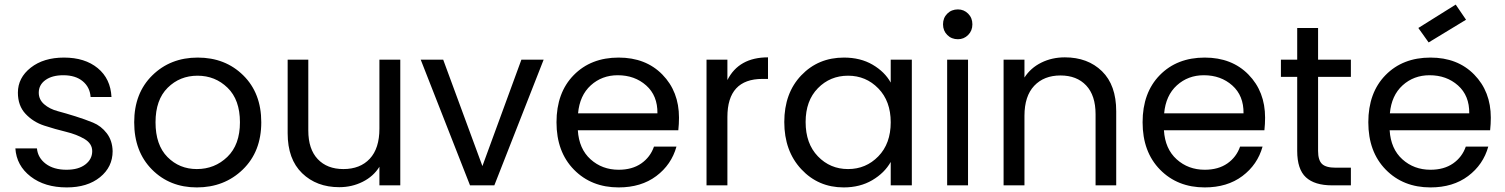

<svg xmlns="http://www.w3.org/2000/svg" viewBox="-20 -808 6562 837"><path d="M471 -149Q471 -80 416 -35.5Q361 9 271 9Q175 9 113.5 -38.5Q52 -86 47 -161H141Q145 -120 179.5 -94Q214 -68 270 -68Q322 -68 352 -91Q382 -114 382 -149Q382 -182 348.5 -202Q315 -222 267.5 -233.5Q220 -245 172.5 -260.5Q125 -276 91.5 -311.5Q58 -347 58 -404Q58 -469 114 -513Q170 -557 259 -557Q350 -557 406 -511Q462 -465 466 -385H375Q372 -428 340.5 -454Q309 -480 256 -480Q207 -480 178 -459Q149 -438 149 -404Q149 -374 172.5 -353.5Q196 -333 231.5 -323.5Q267 -314 308.5 -301Q350 -288 385.5 -273.5Q421 -259 445.5 -227Q470 -195 471 -149Z M1119 -275Q1119 -147 1038.5 -69Q958 9 838 9Q720 9 642.5 -69Q565 -147 565 -275Q565 -402 644 -479.5Q723 -557 842 -557Q962 -557 1040.5 -479.5Q1119 -402 1119 -275ZM658 -275Q658 -176 710 -123.5Q762 -71 838 -71Q916 -71 971 -124Q1026 -177 1026 -275Q1026 -373 972 -425.5Q918 -478 841 -478Q764 -478 711 -425.5Q658 -373 658 -275Z M1725 -548V0H1634V-81Q1608 -39 1561 -15.5Q1514 8 1459 8Q1360 8 1297 -53Q1234 -114 1234 -227V-548H1324V-239Q1324 -158 1365 -114.5Q1406 -71 1477 -71Q1550 -71 1592 -116Q1634 -161 1634 -247V-548Z M1814 -548H1912L2083 -84L2253 -548H2350L2135 0H2029Z M2673 -480Q2604 -480 2555.5 -436Q2507 -392 2500 -314H2846Q2847 -391 2797 -435.5Q2747 -480 2673 -480ZM2929 -169Q2907 -90 2841 -40.5Q2775 9 2677 9Q2558 9 2482 -68.5Q2406 -146 2406 -275Q2406 -404 2481 -480.5Q2556 -557 2677 -557Q2795 -557 2867.5 -483Q2940 -409 2940 -295Q2940 -268 2937 -240H2499Q2504 -159 2554.5 -113.5Q2605 -68 2677 -68Q2736 -68 2775.5 -95.5Q2815 -123 2831 -169Z M3151 -298V0H3060V-548H3151V-459Q3201 -558 3328 -558V-464H3304Q3151 -464 3151 -298Z M3659 -557Q3731 -557 3784 -526Q3837 -495 3863 -448V-548H3955V0H3863V-102Q3836 -54 3782.5 -22.5Q3729 9 3658 9Q3547 9 3473 -70.5Q3399 -150 3399 -276Q3399 -402 3473 -479.5Q3547 -557 3659 -557ZM3863 -275Q3863 -367 3809 -422.5Q3755 -478 3677 -478Q3599 -478 3545.5 -423.5Q3492 -369 3492 -276Q3492 -182 3545.5 -126.5Q3599 -71 3677 -71Q3755 -71 3809 -126.5Q3863 -182 3863 -275Z M4109 0V-548H4200V0ZM4156 -637Q4128 -637 4109.5 -655.5Q4091 -674 4091 -702Q4091 -730 4109.5 -748.5Q4128 -767 4156 -767Q4182 -767 4200.5 -748.5Q4219 -730 4219 -702Q4219 -674 4200.5 -655.5Q4182 -637 4156 -637Z M4756 0V-310Q4756 -392 4715 -435.5Q4674 -479 4603 -479Q4531 -479 4488.5 -434Q4446 -389 4446 -303V0H4355V-548H4446V-470Q4473 -512 4519.5 -535Q4566 -558 4622 -558Q4722 -558 4784 -497.5Q4846 -437 4846 -323V0Z M5228 -480Q5159 -480 5110.5 -436Q5062 -392 5055 -314H5401Q5402 -391 5352 -435.5Q5302 -480 5228 -480ZM5484 -169Q5462 -90 5396 -40.5Q5330 9 5232 9Q5113 9 5037 -68.5Q4961 -146 4961 -275Q4961 -404 5036 -480.5Q5111 -557 5232 -557Q5350 -557 5422.5 -483Q5495 -409 5495 -295Q5495 -268 5492 -240H5054Q5059 -159 5109.5 -113.5Q5160 -68 5232 -68Q5291 -68 5330.5 -95.5Q5370 -123 5386 -169Z M5635 -150V-473H5564V-548H5635V-686H5726V-548H5869V-473H5726V-150Q5726 -110 5743 -93.5Q5760 -77 5802 -77H5869V0H5787Q5711 0 5673 -35Q5635 -70 5635 -150Z M6212 -480Q6143 -480 6094.5 -436Q6046 -392 6039 -314H6385Q6386 -391 6336 -435.5Q6286 -480 6212 -480ZM6468 -169Q6446 -90 6380 -40.5Q6314 9 6216 9Q6097 9 6021 -68.5Q5945 -146 5945 -275Q5945 -404 6020 -480.5Q6095 -557 6216 -557Q6334 -557 6406.5 -483Q6479 -409 6479 -295Q6479 -268 6476 -240H6038Q6043 -159 6093.5 -113.5Q6144 -68 6216 -68Q6275 -68 6314.5 -95.5Q6354 -123 6370 -169ZM6326 -788 6371 -722 6208 -623 6163 -686Z"/></svg>

Font: SVN-Poppins
Style: Regular
Weight: 400
Designer: Ninad Kale (Devanagari), Jonny Pinhorn (Latin)
Foundry: Indian Type Foundry
Version: Version 3.002 2017